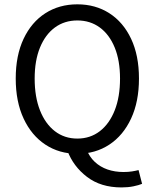

<svg xmlns="http://www.w3.org/2000/svg" viewBox="-20 -688 704 874"><path d="M332.1 12Q249.7 12 186.4 -29.8Q123.2 -71.5 87.4 -148.5Q51.6 -225.4 51.6 -330.5Q51.6 -435.6 87.4 -511.4Q123.2 -587.2 186.4 -627.7Q249.7 -668.3 332.1 -668.3Q414.5 -668.3 477.8 -627.7Q541 -587.2 576.8 -511.4Q612.6 -435.6 612.6 -330.5Q612.6 -225.4 576.8 -148.5Q541 -71.5 477.8 -29.8Q414.5 12 332.1 12ZM332.1 -57.2Q390.7 -57.2 434.4 -90.8Q478 -124.4 502.2 -185.7Q526.4 -246.9 526.4 -330.5Q526.4 -412.3 502.2 -471.5Q478 -530.7 434.4 -562.8Q390.7 -594.9 332.1 -594.9Q273.5 -594.9 229.8 -562.8Q186.2 -530.7 162 -471.5Q137.8 -412.3 137.8 -330.5Q137.8 -246.9 162 -185.7Q186.2 -124.4 229.8 -90.8Q273.5 -57.2 332.1 -57.2ZM533.1 165.2Q438.8 165.2 376.1 117.2Q313.3 69.2 286.8 -2.2L373.5 -8.8Q386.8 25.9 411.6 49Q436.4 72.1 469.7 83.6Q503 95 541.8 95Q564 95 580.8 92.3Q597.6 89.6 610.7 86.2L626.8 148.8Q612.2 155 587.5 160.1Q562.8 165.2 533.1 165.2Z"/></svg>

Font: Source Sans 3
Style: Regular
Weight: 200
Designer: Paul D. Hunt
Foundry: Adobe
Version: Version 3.046;hotconv 1.0.118;makeotfexe 2.5.65603